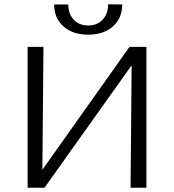

<svg xmlns="http://www.w3.org/2000/svg" viewBox="-20 -877 813 897"><path d="M233 -856H299Q299 -812 324.5 -785Q350 -758 392 -758Q434 -758 459.5 -785Q485 -812 485 -857L551 -856Q551 -792 507.5 -753.5Q464 -715 392 -715Q320 -715 276.5 -753.5Q233 -792 233 -856ZM664 0H590L595 -572L188 0H109V-658H183L178 -84L585 -658H664Z"/></svg>

Font: Ysabeau SC
Style: Regular
Weight: 400
Designer: Christian Thalmann (Catharsis Fonts)
Version: Version 0.003